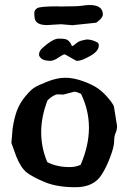

<svg xmlns="http://www.w3.org/2000/svg" viewBox="-20 -747 522 781"><path d="M368.2 -654.3 274.4 -644.5 228 -648.4 170.9 -645Q122.6 -645 120.6 -676.8Q119.6 -682.6 119.6 -694.3Q119.1 -706.1 131.8 -713.9Q144 -721.2 213.9 -721.2Q216.8 -720.7 218.8 -720.7Q224.6 -720.7 229.5 -720.7Q293.9 -720.7 312.5 -723.6Q332 -726.6 344.2 -726.6Q398.4 -726.6 398.4 -688Q398.4 -678.7 386 -666.5Q373.5 -654.3 368.2 -654.3ZM243.2 -588.4Q262.7 -585 272.5 -560.1Q272.9 -559.6 273.4 -559.6Q276.9 -559.6 284.7 -566.4Q298.8 -579.1 312 -582Q317.4 -583 332.5 -586.4Q333 -586.4 334 -586.4Q353.5 -586.4 375.5 -574.7Q381.3 -571.8 381.8 -564Q381.8 -562.5 381.8 -561.5Q381.8 -539.1 347.2 -519.5Q311.5 -499.5 295.4 -499.5Q290 -499.5 287.1 -501.5Q279.3 -506.3 245.1 -525.4H239.3Q234.4 -523.9 217.8 -512.7Q198.7 -499.5 183.6 -499.5Q183.1 -499.5 182.6 -499.5Q157.2 -500.5 148.4 -508.8Q138.7 -517.6 138.7 -524.4V-524.9Q138.7 -531.2 142.1 -539.1Q145.5 -547.4 172.9 -568.6Q200.2 -589.8 217.8 -589.8Q237.3 -589.8 243.2 -588.4ZM215.8 -363.3Q198.2 -362.8 173.3 -338.9Q147.5 -272 147.5 -209.2Q147.5 -146.5 172.4 -87.4Q211.9 -67.4 261.7 -67.4H264.6Q288.1 -67.4 308.1 -76.7Q341.8 -155.3 341.8 -227.1Q341.8 -298.8 309.6 -365.2Q292.5 -373.5 282.7 -374L237.3 -362.3ZM443.4 -314 456.1 -234.9V-234.4Q456.1 -218.8 450.2 -206.1Q444.3 -193.4 444.3 -171.9Q444.3 -150.4 428.2 -107.9Q412.1 -65.4 394.5 -38.1Q362.3 14.6 287.6 14.6Q212.9 14.6 163.1 -5.9Q113.3 -26.4 89.4 -44.9Q65.4 -63.5 46.9 -108.9L26.4 -165.5L31.2 -223.6Q38.1 -269.5 49.6 -298.8Q61 -328.1 82.3 -354Q103.5 -379.9 118.2 -389.6Q132.8 -399.4 172.4 -415Q211.9 -430.7 245.6 -430.7Q279.3 -430.7 318.4 -416.5Q357.4 -402.3 379.2 -386.7Q400.9 -371.1 420.2 -348.1Q439.5 -325.2 443.4 -314Z"/></svg>

Font: Drukaatie burti
Style: Demi
Weight: 600
Version: Version 0.14